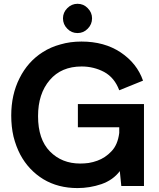

<svg xmlns="http://www.w3.org/2000/svg" viewBox="-20 -962 822 993"><path d="M380.9 -791Q412.1 -791 433.6 -813.5Q456.1 -835.9 456.1 -867.2Q456.1 -897.5 433.6 -919.9Q412.1 -942.4 380.9 -942.4Q350.6 -942.4 328.1 -919.9Q305.7 -897.5 305.7 -867.2Q305.7 -835.9 328.1 -813.5Q349.6 -791 380.9 -791ZM382.8 -423.8Q382.8 -393.6 382.8 -303.7Q436.5 -303.7 596.7 -303.7Q596.7 -296.9 596.7 -274.4Q588.9 -212.9 556.6 -179.7Q524.4 -145.5 483.4 -130.9Q461.9 -123 438.5 -119.1Q416 -116.2 394.5 -116.2Q299.8 -116.2 238.3 -178.7Q176.8 -241.2 176.8 -361.3Q176.8 -477.5 237.3 -547.9Q296.9 -618.2 402.3 -618.2Q464.8 -618.2 518.6 -589.8Q572.3 -560.5 596.7 -495.1Q637.7 -511.7 719.7 -544.9Q688.5 -634.8 603.5 -691.4Q519.5 -747.1 401.4 -747.1Q342.8 -747.1 293 -732.4Q242.2 -718.8 201.2 -692.4Q124 -643.6 81.1 -557.6Q38.1 -472.7 38.1 -364.3Q38.1 -306.6 49.8 -255.9Q62.5 -205.1 85 -162.1Q127.9 -82 204.1 -35.2Q280.3 10.7 380.9 10.7Q444.3 10.7 504.9 -9.8Q565.4 -31.2 599.6 -77.1Q602.5 -51.8 607.4 0Q636.7 0 724.6 0Q724.6 -106.4 724.6 -423.8Q639.6 -423.8 382.8 -423.8Z"/></svg>

Font: BM-Biotif
Style: Bold
Weight: 400
Designer: Deni Anggara
Version: Version 1.000;PS 001.000;hotconv 1.0.88;makeotf.lib2.5.64776